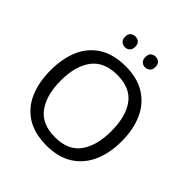

<svg xmlns="http://www.w3.org/2000/svg" viewBox="-238 -1078 1258 1258"><g transform="rotate(45 390.5 -449.0)"><path d="M720 -358Q720 -247 682.5 -164.5Q645 -82 572 -36Q499 10 391 10Q280 10 206.5 -36Q133 -82 97 -165Q61 -248 61 -359Q61 -469 97 -551Q133 -633 206.5 -679Q280 -725 392 -725Q499 -725 572 -679.5Q645 -634 682.5 -551.5Q720 -469 720 -358ZM156 -358Q156 -223 213 -145.5Q270 -68 391 -68Q513 -68 569 -145.5Q625 -223 625 -358Q625 -493 569 -569.5Q513 -646 392 -646Q271 -646 213.5 -569.5Q156 -493 156 -358ZM251 -859Q251 -885 265 -896.5Q279 -908 298 -908Q317 -908 331 -896.5Q345 -885 345 -859Q345 -834 331 -821.5Q317 -809 298 -809Q279 -809 265 -821.5Q251 -834 251 -859ZM439 -859Q439 -885 452.5 -896.5Q466 -908 485 -908Q504 -908 518 -896.5Q532 -885 532 -859Q532 -834 518 -821.5Q504 -809 485 -809Q466 -809 452.5 -821.5Q439 -834 439 -859Z"/></g></svg>

Font: Noto Sans Old Sogdian
Style: Regular
Weight: 400
Designer: Monotype Design Team
Foundry: Monotype Imaging Inc.
Version: Version 2.002; ttfautohint (v1.8.4.7-5d5b)